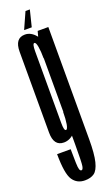

<svg xmlns="http://www.w3.org/2000/svg" viewBox="-182 -754 575 1016"><g transform="rotate(-20 106.0 -246.0)"><path d="M106 229Q139 229 159 214.5Q179 200 189.8 157Q200.5 114 200.5 31V-600H140.5L121.5 -530V31Q121.5 134 118 153.2Q114.5 172.5 106.5 172.5Q99.5 172.5 96 162.5Q92.5 152.5 91.8 125.2Q91 98 90.5 48H14Q14.5 158.5 38 193.8Q61.5 229 106 229ZM70 2.5Q104 2.5 131.8 -26.5Q159.5 -55.5 159.5 -115L120.5 -151Q120.5 -111 115.8 -83.5Q111 -56 102 -56Q91 -56 91 -98.8Q91 -141.5 91 -301Q91 -460 91 -503Q91 -546 102 -546Q111 -546 115.8 -519Q120.5 -492 120.5 -453L158 -482.5Q158 -538.5 131 -571.8Q104 -605 70 -605Q13 -605 13 -528.8Q13 -452.5 13 -301Q13 -150 13 -73.8Q13 2.5 70 2.5ZM74.5 -628.5H117.5L140.5 -721H116Z"/></g></svg>

Font: Anybody UltraCondensed
Style: Regular
Weight: 400
Width: 1
Version: Version 1.113;gftools[0.9.25]